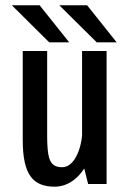

<svg xmlns="http://www.w3.org/2000/svg" viewBox="-20 -693 490 723"><path d="M184.9 10Q155.5 10 133 1Q110.5 -8 95.6 -28.3Q80.6 -48.6 73.1 -82.4Q65.6 -116.1 65.6 -166.1V-501H157.6V-182.3Q157.6 -138.6 161.9 -112.4Q166.3 -86.3 178.4 -74.8Q190.4 -63.3 213.2 -63.3Q230.1 -63.3 243.6 -74.1Q257.1 -85 266.8 -103.3Q276.5 -121.6 282.3 -143.9Q288.1 -166.1 289.8 -188.5L339.3 -185.3Q331.7 -124.4 309.8 -80.7Q287.8 -37 255.6 -13.5Q223.4 10 184.9 10ZM311.9 0 289 -91.5V-501H381.4V0ZM419.4 -533.5H344.3L203.4 -673.1H308.1ZM240.6 -533.5H165.4L24.6 -673.1H129.3Z"/></svg>

Font: League Mono Thin Condensed
Style: Regular
Weight: 100
Width: 1
Designer: Tyler Finck
Foundry: The League of Moveable Type / Tyler Finck
Version: Version 2.300;RELEASE